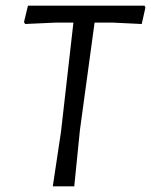

<svg xmlns="http://www.w3.org/2000/svg" viewBox="-20 -660 535 680"><path d="M492 -640 495 -633 482 -575 378 -580H315L263 -199L243 0H167L196 -193L240 -580H178L69 -575L65 -582L79 -640Z"/></svg>

Font: Alegreya Sans
Style: Italic
Weight: 400
Italic angle: -7°
Designer: Juan Pablo del Peral
Foundry: Huerta Tipografica
Version: Version 2.007